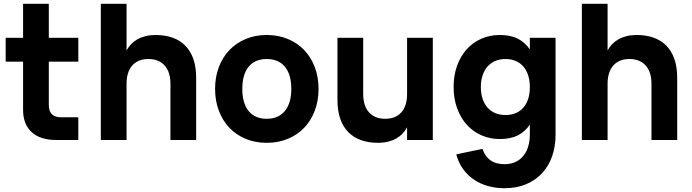

<svg xmlns="http://www.w3.org/2000/svg" viewBox="-20 -740 3660 1015"><path d="M10 -540H102V-720H238V-540H394V-414H238V-185Q238 -120 303 -120H394V0H276Q193 0 147.5 -41.5Q102 -83 102 -159V-414H10Z M881 -297.5Q881 -327 873.8 -351Q866.5 -375 852 -392Q837.5 -409 815.8 -418.5Q794 -428 765 -428Q736 -428 714.2 -418.8Q692.5 -409.5 678 -392.5Q663.5 -375.5 656.2 -351.2Q649 -327 649 -297.5V0H513V-720H649V-473.5Q659 -491.5 673.2 -506.5Q687.5 -521.5 706.5 -532.2Q725.5 -543 749.5 -549Q773.5 -555 803 -555Q851 -555 890.5 -541.5Q930 -528 958.2 -500Q986.5 -472 1001.8 -429.2Q1017 -386.5 1017 -328V0H881Z M1390 15Q1329.5 15 1279.2 -5.8Q1229 -26.5 1193 -64.2Q1157 -102 1137 -154.5Q1117 -207 1117 -270Q1117 -333 1137 -385.5Q1157 -438 1193 -475.5Q1229 -513 1279.2 -534Q1329.5 -555 1390 -555Q1451 -555 1501.2 -534.2Q1551.5 -513.5 1587.8 -475.8Q1624 -438 1644 -385.5Q1664 -333 1664 -270Q1664 -207 1644 -154.5Q1624 -102 1587.8 -64.2Q1551.5 -26.5 1501.2 -5.8Q1451 15 1390 15ZM1390 -112Q1452 -112 1486 -153.5Q1520 -195 1520 -270Q1520 -346 1486.2 -387Q1452.5 -428 1390 -428Q1327.5 -428 1294.2 -387.2Q1261 -346.5 1261 -270Q1261 -194 1294.5 -153Q1328 -112 1390 -112Z M1900 -242.5Q1900 -213.5 1907.2 -189.2Q1914.5 -165 1929 -148Q1943.5 -131 1965.2 -121.5Q1987 -112 2016 -112Q2045 -112 2066.8 -121.2Q2088.5 -130.5 2103 -147.5Q2117.5 -164.5 2124.8 -188.8Q2132 -213 2132 -242.5V-540H2268V0H2132V-66.5Q2122 -48.5 2107.8 -33.5Q2093.5 -18.5 2074.5 -7.8Q2055.5 3 2031.5 9Q2007.5 15 1978 15Q1930 15 1890.5 1.5Q1851 -12 1822.8 -40Q1794.5 -68 1779.2 -110.8Q1764 -153.5 1764 -212V-540H1900Z M2622 -555Q2680 -555 2718.5 -535Q2757 -515 2781 -478.5V-540H2917V-28Q2917 33 2899.2 84.8Q2881.5 136.5 2847 174.2Q2812.5 212 2762.2 233.5Q2712 255 2647 255Q2600 255 2558.8 243.2Q2517.5 231.5 2484.2 208.8Q2451 186 2427.2 152.5Q2403.5 119 2392 76L2531 47Q2543 86 2572 107Q2601 128 2647 128Q2679.5 128 2704.5 116.5Q2729.5 105 2746.5 84.2Q2763.5 63.5 2772.2 34.5Q2781 5.5 2781 -30V-81.5Q2757 -45 2718.5 -25Q2680 -5 2622 -5Q2570.5 -5 2525.8 -24.5Q2481 -44 2448.2 -80Q2415.5 -116 2396.8 -166.8Q2378 -217.5 2378 -280Q2378 -343 2396.8 -393.8Q2415.5 -444.5 2448.2 -480.5Q2481 -516.5 2525.8 -535.8Q2570.5 -555 2622 -555ZM2652 -132Q2683.5 -132 2707.5 -142.5Q2731.5 -153 2748 -172.5Q2764.5 -192 2772.8 -219.2Q2781 -246.5 2781 -280Q2781 -314.5 2772 -342Q2763 -369.5 2746.5 -388.5Q2730 -407.5 2706 -417.8Q2682 -428 2652 -428Q2621.5 -428 2597.2 -417.2Q2573 -406.5 2556.2 -387Q2539.5 -367.5 2530.8 -340.2Q2522 -313 2522 -280Q2522 -246 2531 -218.5Q2540 -191 2556.8 -171.8Q2573.5 -152.5 2597.5 -142.2Q2621.5 -132 2652 -132Z M3424 -297.5Q3424 -327 3416.8 -351Q3409.5 -375 3395 -392Q3380.5 -409 3358.8 -418.5Q3337 -428 3308 -428Q3279 -428 3257.2 -418.8Q3235.5 -409.5 3221 -392.5Q3206.5 -375.5 3199.2 -351.2Q3192 -327 3192 -297.5V0H3056V-720H3192V-473.5Q3202 -491.5 3216.2 -506.5Q3230.5 -521.5 3249.5 -532.2Q3268.5 -543 3292.5 -549Q3316.5 -555 3346 -555Q3394 -555 3433.5 -541.5Q3473 -528 3501.2 -500Q3529.5 -472 3544.8 -429.2Q3560 -386.5 3560 -328V0H3424Z"/></svg>

Font: Vela Sans ExtBd
Style: Regular
Weight: 800
Designer: Principal design: Mikhail Sharanda - project Manrope.
Design modification: Ravid Balaliev
Foundry: Mikhail Sharanda
Version: Version 1.001